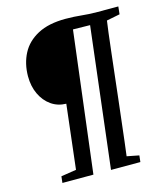

<svg xmlns="http://www.w3.org/2000/svg" viewBox="-122 -927 865 1017"><g transform="rotate(-15 310.5 -418.0)"><path d="M93 0 97 -35.5 180.5 -48.5 221.5 -400Q175 -401 139.5 -426Q104 -451 83.5 -494.2Q63 -537.5 63 -593Q63.5 -662 92 -716.8Q120.5 -771.5 180.5 -803.5Q240.5 -835.5 333.5 -835.5Q359 -835.5 380 -834.2Q401 -833 420.5 -831Q440 -829 461 -827.8Q482 -826.5 507 -826.5H621L616.5 -784.5L543.5 -770Q540 -748 534.8 -705Q529.5 -662 523 -605.5Q516.5 -549 509.2 -485Q502 -421 494.5 -355.8Q487 -290.5 480 -231.2Q473 -172 467.5 -124.5Q462 -77 458 -48.5L524.5 -35.5L520.5 0H359.5L451 -769.5L357.5 -771L263 0Z"/></g></svg>

Font: Merriweather 24pt SemiCondensed
Style: Italic
Weight: 400
Width: 4
Italic angle: -7.8°
Designer: Eben Sorkin
Foundry: Eben Sorkin
Version: Version 2.101